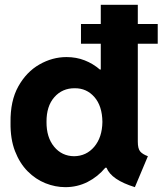

<svg xmlns="http://www.w3.org/2000/svg" viewBox="-20 -772 677 800"><path d="M252.4 7.8Q210.4 7.8 169.4 -8.5Q128.4 -24.9 95.2 -58.3Q62 -91.8 42.5 -142.3Q22.9 -192.9 23.9 -261.2Q22.5 -351.6 56.4 -412.1Q90.3 -472.7 144.3 -503.4Q198.2 -534.2 257.3 -534.2Q297.9 -534.2 332.8 -520.5Q367.7 -506.8 396 -482.4H399.9V-752H554.2V-181.6Q554.2 -152.8 564 -141.1Q573.7 -129.4 596.2 -121.1L542 7.8Q443.8 -22.5 423.8 -73.2H418.9Q387.7 -35.6 345 -13.9Q302.2 7.8 252.4 7.8ZM288.6 -121.1Q339.8 -121.6 372.8 -160.6Q405.8 -199.7 406.7 -264.2Q405.8 -330.6 373.3 -367.7Q340.8 -404.8 291.5 -404.3Q239.7 -404.8 206.5 -367.2Q173.3 -329.6 173.8 -264.2Q173.3 -199.7 205.6 -160.6Q237.8 -121.6 288.6 -121.1ZM317.4 -589.8V-671.9H637.2V-589.8Z"/></svg>

Font: Reddit Sans ExtraBold
Style: Regular
Weight: 800
Designer: Stephen Hutchings
Foundry: Reddit
Version: Version 1.014; ttfautohint (v1.8.4.7-5d5b)